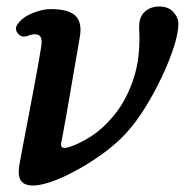

<svg xmlns="http://www.w3.org/2000/svg" viewBox="-20 -560 600 592"><path d="M116 7Q73 18 52.5 5Q32 -8 40 -53Q42 -66 49 -102Q56 -138 65 -185.5Q74 -233 83 -280.5Q92 -328 98.5 -365Q105 -402 107 -416Q112 -445 99.5 -451.5Q87 -458 67 -450Q47 -442 35 -457Q23 -472 36 -488Q51 -508 81.5 -520Q112 -532 136 -532Q192 -532 213 -511Q234 -490 226 -445Q225 -438 220.5 -413Q216 -388 210 -353Q204 -318 197.5 -280Q191 -242 185 -207.5Q179 -173 174.5 -149.5Q170 -126 169 -121Q166 -109 172.5 -105.5Q179 -102 191 -106Q220 -114 259 -138.5Q298 -163 334 -207.5Q370 -252 392 -318Q414 -384 409 -473Q408 -507 426 -523.5Q444 -540 471 -540Q499 -540 514.5 -523Q530 -506 530 -486Q530 -459 516.5 -416.5Q503 -374 480 -325Q457 -276 429 -230.5Q401 -185 372 -153Q339 -116 292.5 -83Q246 -50 199 -26Q152 -2 116 7Z"/></svg>

Font: Zen Antique
Style: Regular
Weight: 400
Designer: Yoshimichi Ohira
Foundry: Positype
Version: Version 1.001